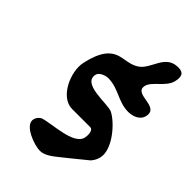

<svg xmlns="http://www.w3.org/2000/svg" viewBox="-252 -896 1052 1052"><g transform="rotate(45 274.0 -370.0)"><path d="M122 -37C109 19 225 60 269 60C306 60 342 30 371 7C392 -9 483 -84 503 -100C517 -116 525 -132 529 -150C547 -228 450 -338 392 -367C350 -387 169 -361 190 -451C195 -474 233 -487 252 -487C333 -487 381 -433 460 -433C494 -433 537 -447 546 -487C567 -579 406 -519 424 -598C435 -644 510 -677 523 -734C532 -773 527 -800 482 -800C380 -800 385 -687 322 -647C264 -610 206 -635 154 -580C122 -546 106 -491 97 -450C78 -367 139 -227 232 -227H372C397 -227 396 -183 392 -166C375 -93 213 -94 150 -73C136 -66 125 -51 122 -37Z"/></g></svg>

Font: Charger
Style: OversprayIt
Weight: 400
Designer: Jasper
Foundry: Cannot Into Space Fonts
Version: Version 0.980